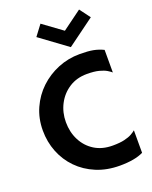

<svg xmlns="http://www.w3.org/2000/svg" viewBox="-168 -1005 879 1107"><g transform="rotate(-20 272.0 -451.0)"><path d="M372 12Q292.5 12 228 -15Q163.5 -42 117.5 -89Q71.5 -136 47 -198Q22.5 -260 22.5 -330Q22.5 -403.5 50.5 -466Q78.5 -528.5 127.2 -574.5Q176 -620.5 239 -646.2Q302 -672 372 -672Q424 -672 455.2 -666Q486.5 -660 516.5 -645.5V-507Q507.5 -515 491 -525Q474.5 -535 446 -542.5Q417.5 -550 372 -550Q310 -550 263 -519.8Q216 -489.5 190 -439.5Q164 -389.5 164 -330Q164 -268.5 189.5 -218.8Q215 -169 261.5 -140Q308 -111 372 -111Q417 -111 445 -117.8Q473 -124.5 489.8 -134Q506.5 -143.5 516.5 -152V-14Q464 12 372 12ZM339 -727 172 -849.5 220.5 -914 339 -827.5 457.5 -914.5 506 -849.5Z"/></g></svg>

Font: Lucymar Sans SemiBold
Style: Regular
Weight: 600
Foundry: The League of Moveable Type (original font) / Main changes by Cristiano Sobral with portions from Mirco Monsees
Version: Version 2.001;August 30, 2020;FontCreator 13.0.0.2681 64-bit